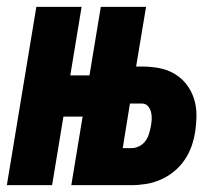

<svg xmlns="http://www.w3.org/2000/svg" viewBox="-30 -540 650 560"><path d="M-10 0 76 -520H208L175 -320H231L264 -520H396L367 -346H384Q409 -346 433.5 -341.5Q458 -337 478.5 -325Q499 -313 513.5 -294.5Q528 -276 535.5 -253Q543 -230 543 -205Q543 -180 539 -155Q536 -134 528.5 -113Q521 -92 508 -73Q495 -54 477 -39.5Q459 -25 438.5 -16Q418 -7 396.5 -3.5Q375 0 354 0H178L211 -200H155L122 0ZM354 -108Q365 -108 376 -113.5Q387 -119 394 -128.5Q401 -138 404.5 -149.5Q408 -161 410 -172Q412 -182 412.5 -192.5Q413 -203 410.5 -213Q408 -223 401.5 -230.5Q395 -238 384 -238H349L328 -108Z"/></svg>

Font: Iosevka SS04 Hv Ex Obl
Style: Regular
Weight: 900
Width: 7
Italic angle: -9°
Monospace: yes
Designer: Belleve Invis
Foundry: Belleve Invis
Version: Version 19.0.0; ttfautohint (v1.8.4)